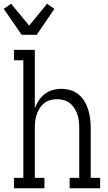

<svg xmlns="http://www.w3.org/2000/svg" viewBox="-53 -1000 573 1020"><path d="M62 -815 -33 -953 6 -980 102 -864 197 -980 236 -953 142 -815ZM21 0V-55H71V-680H21V-735H132V-425Q140 -447 153 -466.5Q166 -486 184.5 -500.5Q203 -515 226 -521.5Q249 -528 273 -528Q297 -528 321 -521Q345 -514 364 -498.5Q383 -483 396 -461.5Q409 -440 416 -416.5Q423 -393 426 -369Q429 -345 429 -320V-55H479V0H317V-55H368V-320Q368 -338 366 -356.5Q364 -375 358 -392Q352 -409 342.5 -424.5Q333 -440 318.5 -451.5Q304 -463 286 -468Q268 -473 250 -473Q232 -473 214 -468Q196 -463 181.5 -451.5Q167 -440 157.5 -424.5Q148 -409 142 -392Q136 -375 134 -356.5Q132 -338 132 -320V-55H183V0Z"/></svg>

Font: Iosevka Curly Slab Light
Style: Regular
Weight: 300
Monospace: yes
Designer: Belleve Invis
Foundry: Belleve Invis
Version: Version 22.1.2; ttfautohint (v1.8.4)